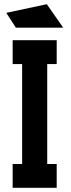

<svg xmlns="http://www.w3.org/2000/svg" viewBox="-20 -891 339 911"><path d="M40 0V-112.8H85V-586.9H40V-700.2H249V-586.9H204.1V-112.8H249V0ZM9.8 -830.1 202.1 -871.1 279.8 -759.8H55.2Z"/></svg>

Font: Cakra Normal
Style: Regular
Weight: 400
Designer: Lucia Kollert, Vojtech Kollert
Foundry: OoM Type
Version: Version 1.000;Glyphs 3.1.1 (3148)